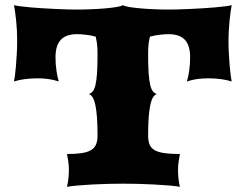

<svg xmlns="http://www.w3.org/2000/svg" viewBox="-20 -723 954 743"><path d="M239.3 0Q242.2 -12.2 244.4 -29.5Q246.6 -46.9 246.6 -65.4Q246.6 -82.5 244.1 -98.9Q241.7 -115.2 239.3 -127Q272.9 -127 295.4 -130.4Q317.9 -133.8 331.8 -141.8Q345.7 -149.9 351.6 -163.8Q357.4 -177.7 357.4 -198.7Q357.4 -239.7 355.2 -269Q353 -298.3 348.9 -317.4Q344.7 -336.4 338.4 -346.4Q332 -356.4 323.7 -358.9Q332.5 -361.8 338.9 -369.4Q345.2 -377 349.4 -394Q353.5 -411.1 355.5 -439.7Q357.4 -468.3 357.4 -513.2Q357.4 -540.5 355.2 -555.7Q353 -570.8 350.6 -581.1Q332.5 -586.4 311.8 -588.6Q291 -590.8 278.8 -590.8Q235.4 -590.8 215.1 -568.8Q194.8 -546.9 194.8 -501Q194.8 -475.1 198.5 -449.5Q202.1 -423.8 207.5 -407.7Q187 -414.6 167 -417.2Q147 -419.9 124.5 -419.9Q97.7 -419.9 73.7 -416.5Q49.8 -413.1 34.2 -407.7Q35.6 -415 37.8 -430.7Q40 -446.3 41.7 -467.5Q43.5 -488.8 44.9 -513.9Q46.4 -539.1 46.4 -564.9Q46.4 -606.4 42.5 -643.1Q38.6 -679.7 34.2 -703.1Q42.5 -700.7 59.8 -698.5Q77.1 -696.3 99.6 -694.3Q122.1 -692.4 147.5 -690.9Q172.9 -689.5 197.5 -688.2Q222.2 -687 243.7 -686.5Q265.1 -686 279.8 -686Q306.2 -686 335 -687.3Q363.8 -688.5 388.7 -690.7Q413.6 -692.9 431.9 -696Q450.2 -699.2 455.6 -703.1Q460.9 -699.2 479.2 -696Q497.6 -692.9 522.5 -690.7Q547.4 -688.5 575.9 -687.3Q604.5 -686 630.9 -686Q645.5 -686 667 -686.5Q688.5 -687 713.1 -688.2Q737.8 -689.5 763.2 -690.9Q788.6 -692.4 811 -694.3Q833.5 -696.3 850.8 -698.5Q868.2 -700.7 876.5 -703.1Q874.5 -691.9 872.3 -676.5Q870.1 -661.1 868.4 -643.1Q866.7 -625 865.5 -605.2Q864.3 -585.4 864.3 -564.9Q864.3 -539.1 865.7 -513.9Q867.2 -488.8 868.9 -467.5Q870.6 -446.3 872.8 -430.7Q875 -415 876.5 -407.7Q860.8 -413.1 836.9 -416.5Q813 -419.9 786.1 -419.9Q763.7 -419.9 743.7 -417.2Q723.6 -414.6 703.1 -407.7Q708.5 -423.8 712.2 -449.5Q715.8 -475.1 715.8 -501Q715.8 -546.9 695.6 -568.8Q675.3 -590.8 631.8 -590.8Q619.6 -590.8 598.9 -588.6Q578.1 -586.4 560.1 -581.1Q557.6 -570.8 555.4 -555.7Q553.2 -540.5 553.2 -513.2Q553.2 -468.3 555.2 -439.7Q557.1 -411.1 561.3 -394Q565.4 -377 571.8 -369.4Q578.1 -361.8 586.9 -358.9Q578.6 -356.4 572.3 -346.4Q565.9 -336.4 561.8 -317.4Q557.6 -298.3 555.4 -269Q553.2 -239.7 553.2 -198.7Q553.2 -177.7 558.8 -163.8Q564.5 -149.9 578.6 -141.8Q592.8 -133.8 616.5 -130.4Q640.1 -127 676.3 -127Q673.8 -115.2 671.4 -98.9Q668.9 -82.5 668.9 -65.4Q668.9 -46.9 670.9 -29.5Q672.9 -12.2 676.3 0Q661.6 -2.9 635.3 -5.1Q608.9 -7.3 577.6 -9Q546.4 -10.7 514.2 -11.5Q481.9 -12.2 455.6 -12.2Q429.2 -12.2 397.7 -11.5Q366.2 -10.7 335.7 -9Q305.2 -7.3 279.5 -5.1Q253.9 -2.9 239.3 0Z"/></svg>

Font: Arbutus
Style: Regular
Weight: 400
Designer: Karolina Lach
Foundry: Sorkin Type Co.
Version: Version 1.002